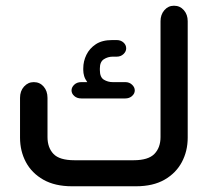

<svg xmlns="http://www.w3.org/2000/svg" viewBox="-20 -651 726 671"><path d="M455 0H232Q172 0 131.5 -23Q91 -46 70.5 -84.5Q50 -123 50 -170V-309Q50 -333 64 -348.5Q78 -364 98 -364Q119 -364 132.5 -348.5Q146 -333 146 -309V-172Q146 -135 167 -113Q188 -91 240 -91H447Q498 -91 519.5 -113Q541 -135 541 -172V-577Q541 -600 554.5 -615.5Q568 -631 588 -631Q609 -631 622.5 -615.5Q636 -600 636 -577V-170Q636 -123 615.5 -84.5Q595 -46 555 -23Q515 0 455 0ZM372 -511H388Q402 -511 411.5 -502.5Q421 -494 421 -482Q421 -471 411.5 -462Q402 -453 388 -453H374Q357 -453 343 -444Q329 -435 329 -412V-406Q329 -381 343 -372.5Q357 -364 374 -364H418Q432 -364 441.5 -355Q451 -346 451 -335Q451 -324 441.5 -315.5Q432 -307 418 -307H264Q249 -307 239.5 -315.5Q230 -324 230 -335Q230 -346 239.5 -355Q249 -364 264 -364H285Q277 -375 274 -385.5Q271 -396 271 -406V-412Q271 -437 282 -459.5Q293 -482 315 -496.5Q337 -511 372 -511Z"/></svg>

Font: Beiruti SemiBold
Style: Regular
Weight: 600
Designer: Arlette Boutros
Foundry: Boutros
Version: Version 1.41